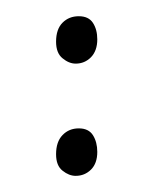

<svg xmlns="http://www.w3.org/2000/svg" viewBox="-20 -235 191 239"><path d="M78.1 -75.2Q90.3 -75.2 95.7 -66.7Q101.1 -58.1 101.1 -45.9Q101.1 -31.7 93.3 -23.9Q85.4 -16.1 74.2 -16.1Q65.9 -16.1 57.9 -22.5Q49.8 -28.8 49.8 -43Q49.8 -58.6 57.9 -66.9Q65.9 -75.2 78.1 -75.2ZM78.1 -214.8Q90.3 -214.8 95.7 -206.5Q101.1 -198.2 101.1 -186Q101.1 -171.9 93.3 -163.8Q85.4 -155.8 74.2 -155.8Q65.9 -155.8 57.9 -162.4Q49.8 -168.9 49.8 -183.1Q49.8 -198.7 57.9 -206.8Q65.9 -214.8 78.1 -214.8Z"/></svg>

Font: Stalemate
Style: Regular
Weight: 400
Designer: Astigmatic (AOETI)
Foundry: Astigmatic (AOETI)
Version: Version 001.000